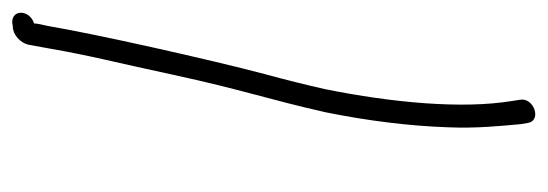

<svg xmlns="http://www.w3.org/2000/svg" viewBox="-304 -382 876 307"><g transform="rotate(-90 133.5 -228.0)"><path d="M216 -620C215 -615 213 -604 210 -587C198 -518 189 -487 168 -389C144 -278 129 -238 108 -145C94 -76 86 -9 84 50C82 96 86 134 89 167L91 179C95 201 132 188 128 166L126 153C113 74 123 -37 145 -146C152 -177 160 -209 169 -242C192 -329 233 -512 246 -589C248 -598 250 -606 250 -611C272 -618 273 -646 252 -646L245 -645C232 -645 219 -633 216 -620Z"/></g></svg>

Font: Stray Cat
Style: UltExtObl
Weight: 400
Version: Version 1.0